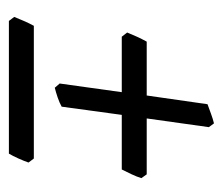

<svg xmlns="http://www.w3.org/2000/svg" viewBox="-54 -498 490 421"><g transform="rotate(90 190.5 -288.0)"><path d="M336.9 -106Q333.5 -96.2 327.9 -83.7Q322.3 -71.3 317.4 -63H26.4L17.6 -74.7Q21.5 -84.5 26.6 -96.2Q31.7 -107.9 37.1 -117.7H328.1L336.9 -106ZM214.4 -178.7Q205.6 -173.8 194.1 -169.9Q182.6 -166 172.9 -163.6L163.6 -174.3L182.6 -310.5H61L51.8 -322.3Q55.7 -332 61 -343.8Q66.4 -355.5 71.8 -365.2H189.9L209 -498.5Q217.3 -501.5 229.2 -505.9Q241.2 -510.3 251 -512.7L259.3 -501.5L240.2 -365.2H362.8L371.1 -353.5Q368.2 -343.8 362.3 -331.3Q356.4 -318.8 352.1 -310.5H232.4L214.4 -178.7Z"/></g></svg>

Font: GentiumAlt
Style: Italic
Weight: 400
Italic angle: -7°
Designer: J. Victor Gaultney
Version: Version 1.02; 2005; OFL release